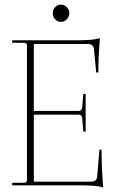

<svg xmlns="http://www.w3.org/2000/svg" viewBox="-20 -805 506 834"><path d="M245 -710Q230 -710 219.5 -721Q209 -732 209 -748Q209 -763 219.5 -774Q230 -785 245 -785Q259 -785 270 -774Q281 -763 281 -748Q281 -732 270 -721Q259 -710 245 -710ZM428 9Q399 0 330 0H33V-11H85Q97 -11 97 -23V-607Q97 -619 85 -619H33V-630H316Q385 -630 414 -639Q407 -553 407 -490H398L388 -592Q386 -614 360 -614H127V-323H323Q335 -323 337 -339L342 -397H352V-233H342L337 -293Q335 -307 323 -307H127V-16H374Q401 -16 402 -38L412 -155H421Q421 -86 428 9Z"/></svg>

Font: Arapey Thin-Display
Style: Regular
Weight: 100
Designer: Eduardo Rodriguez Tunni
Foundry: Eduardo Rodriguez Tunni
Version: Version 4.000